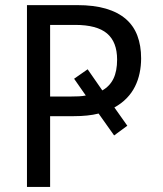

<svg xmlns="http://www.w3.org/2000/svg" viewBox="-20 -734 640 754"><path d="M534.2 -504.9Q534.2 -475.1 528.3 -447Q522.5 -418.9 510 -394Q497.6 -369.1 477.5 -348.4Q457.5 -327.6 429.2 -312L480 -240.2L428.2 -202.1L367.2 -288.1Q345.7 -282.7 321.8 -280.3Q297.9 -277.8 270 -277.8H176.8V0H85.9V-713.9H283.2Q348.6 -713.9 396 -700Q443.4 -686 474.1 -659.4Q504.9 -632.8 519.5 -593.8Q534.2 -554.7 534.2 -504.9ZM176.8 -355H259.8Q275.4 -355 289.8 -355.7Q304.2 -356.4 316.9 -358.9L271 -424.8L324.2 -461.9L381.8 -378.9Q411.1 -395.5 425.5 -425Q439.9 -454.6 439.9 -500Q439.9 -569.3 400.1 -602.8Q360.4 -636.2 274.9 -636.2H176.8Z"/></svg>

Font: WenQuanYi Micro Hei Mono
Style: Regular
Weight: 400
Foundry: Ascender Corporation
Version: Version 0.2.0-beta